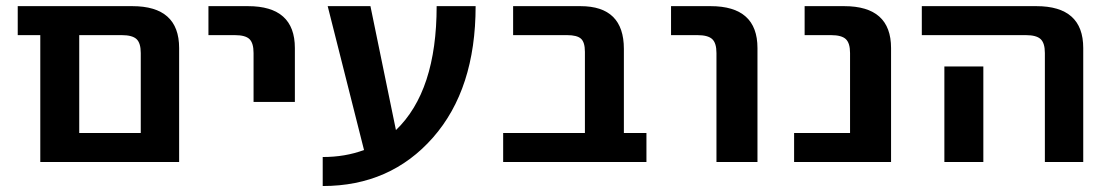

<svg xmlns="http://www.w3.org/2000/svg" viewBox="-20 -540 3694 640"><path d="M39.1 -422.9V-519.5H420.9Q577.1 -519.5 577.1 -379.9V0H114.3V-422.9ZM244.1 -96.7H449.2V-363.3Q449.2 -396.5 435.1 -409.7Q420.9 -422.9 385.7 -422.9H244.1Z M674.8 -422.9V-519.5H806.6Q962.9 -519.5 962.9 -379.9V-200.2H825.2V-363.3Q825.2 -396.5 811.5 -409.7Q797.9 -422.9 762.7 -422.9Z M1055.7 -16.6Q1130.9 -16.6 1193.4 -40L1072.3 -519.5H1214.8L1299.8 -106.4Q1435.5 -236.3 1435.5 -519.5H1565.4Q1565.4 -243.2 1423.3 -81.5Q1281.2 80.1 1055.7 80.1Z M1657.2 0V-96.7H1929.7V-367.2Q1929.7 -399.4 1916.5 -411.1Q1903.3 -422.9 1870.1 -422.9H1690.4V-519.5H1915Q2059.6 -519.5 2059.6 -377V-96.7H2134.8V0Z M2216.8 -422.9V-519.5H2348.6Q2504.9 -519.5 2504.9 -379.9V0H2368.2V-363.3Q2368.2 -396.5 2354 -409.7Q2339.8 -422.9 2304.7 -422.9Z M2627 0V-96.7H2813.5V-363.3Q2813.5 -396.5 2799.3 -409.7Q2785.2 -422.9 2750 -422.9H2662.1V-519.5H2793.9Q2950.2 -519.5 2950.2 -379.9V0Z M3052.7 -422.9V-519.5H3434.6Q3590.8 -519.5 3590.8 -379.9V0H3462.9V-363.3Q3462.9 -396.5 3448.7 -409.7Q3434.6 -422.9 3399.4 -422.9ZM3127.9 0V-318.4H3257.8V0Z"/></svg>

Font: GenEi M Gothic v2 Bold
Style: Regular
Weight: 700
Version: Version 2.0